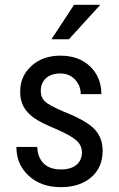

<svg xmlns="http://www.w3.org/2000/svg" viewBox="-20 -770 496 800"><path d="M321.3 -135.3C321.3 -113.4 313.8 -96.1 298.8 -83.3C283.9 -70.4 262 -64 233.4 -64C202.8 -64 179 -72.3 162.1 -88.9C145.2 -105.5 136.2 -128.4 135.3 -157.7H48.3C48.3 -109.2 65.4 -69.2 99.6 -37.6C133.8 -6 178.4 9.8 233.4 9.8C286.5 9.8 328.8 -4 360.4 -31.5C391.9 -59 407.7 -95.7 407.7 -141.6C407.7 -178.4 396.2 -208.7 373 -232.7C349.9 -256.6 306.3 -281.1 242.2 -306.2C201.8 -323.7 176.4 -337.9 165.8 -348.6C155.2 -359.4 149.9 -373.5 149.9 -391.1C149.9 -413.2 157.1 -430.9 171.6 -444.1C186.1 -457.3 206.1 -463.9 231.4 -463.9C256.2 -463.9 276.5 -455.5 292.5 -438.7C308.4 -422 316.4 -401.7 316.4 -377.9H402.3C402.3 -424.8 386.7 -463.2 355.5 -493.2C324.2 -523.1 282.9 -538.1 231.4 -538.1C182.6 -538.1 142.5 -523.8 111.1 -495.4C79.7 -466.9 64 -431.2 64 -388.2C64 -364.1 68.7 -343.3 78.1 -325.9C87.6 -308.5 101.8 -293 120.8 -279.3C139.9 -265.6 172.7 -249.2 219.2 -230C259.3 -212.1 286.3 -196.5 300.3 -183.1C314.3 -169.8 321.3 -153.8 321.3 -135.3ZM288.6 -750 194.3 -606.4H267.1L397.9 -750Z"/></svg>

Font: Roboto Condensed
Style: Regular
Weight: 400
Designer: Google
Version: Version 2.134; 2016